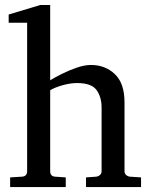

<svg xmlns="http://www.w3.org/2000/svg" viewBox="-20 -757 614 777"><path d="M550.8 0H328.1V-39.1L369.1 -42Q377.9 -43 384.5 -48.8Q391.1 -54.7 391.1 -64V-321.8Q391.1 -364.7 370.6 -392.8Q350.1 -420.9 292 -420.9Q265.6 -420.9 235.1 -412.6Q204.6 -404.3 183.1 -392.1V-64Q183.1 -43.5 203.1 -42L246.1 -39.1V0H21V-39.1L68.8 -42Q89.8 -43.5 89.8 -64V-665H15.1V-698.2L143.1 -736.8H183.1V-432.1Q201.2 -443.4 230 -457.8Q258.8 -472.2 290.5 -483.2Q322.3 -494.1 348.1 -494.1Q405.8 -494.1 444.8 -457Q483.9 -419.9 483.9 -342.8V-64Q483.9 -54.7 490.5 -48.8Q497.1 -43 505.9 -42L550.8 -39.1Z"/></svg>

Font: Abyssinica SIL
Style: Regular
Weight: 400
Designer: Victor Gaultney and Lorna Evans
Foundry: SIL International
Version: Version 2.100